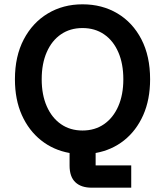

<svg xmlns="http://www.w3.org/2000/svg" viewBox="-20 -705 766 890"><path d="M405 165Q355.8 165 329.2 139.6Q302.5 114.2 302.5 62.5V4.2Q227.5 -9.2 170.4 -54.6Q113.3 -100 81.2 -171.7Q49.2 -243.3 49.2 -337.5Q49.2 -444.2 90 -522.1Q130.8 -600 201.7 -642.5Q272.5 -685 362.5 -685Q453.3 -685 524.2 -642.9Q595 -600.8 635.4 -522.9Q675.8 -445 675.8 -337.5Q675.8 -243.3 643.8 -171.2Q611.7 -99.2 555 -54.2Q498.3 -9.2 423.3 4.2V61.7H588.3V165ZM362.5 -100Q420 -100 462.5 -129.6Q505 -159.2 528.3 -212.5Q551.7 -265.8 551.7 -337.5Q551.7 -410 528.3 -463.3Q505 -516.7 462.5 -545.8Q420 -575 362.5 -575Q305 -575 262.5 -545.8Q220 -516.7 196.7 -463.3Q173.3 -410 173.3 -337.5Q173.3 -265.8 196.7 -212.5Q220 -159.2 262.5 -129.6Q305 -100 362.5 -100Z"/></svg>

Font: Funnel Sans SemiBold
Style: Regular
Weight: 600
Designer: NORD ID, Kristian Moeller
Foundry: Dicotype
Version: Version 1.000